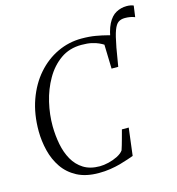

<svg xmlns="http://www.w3.org/2000/svg" viewBox="-124 -969 1002 1084"><g transform="rotate(-15 377.0 -427.0)"><path d="M584 -610 575 -683.5Q584 -753 603.8 -791.8Q623.5 -830.5 652.2 -846.2Q681 -862 714.5 -862Q726.5 -862 737 -860Q747.5 -858 754.5 -854.5L745.5 -789Q734 -794 719 -796.8Q704 -799.5 687.5 -799.5Q664.5 -799.5 649.2 -789Q634 -778.5 622.5 -747.8Q611 -717 599.5 -654.5ZM320.5 8Q245.5 8 194 -19.2Q142.5 -46.5 111.5 -92Q80.5 -137.5 66.8 -193.5Q53 -249.5 52.5 -306.5Q52 -407 81.2 -489Q110.5 -571 161.8 -629.5Q213 -688 279.8 -719.5Q346.5 -751 421 -751Q467 -751 504 -744.5Q541 -738 567.8 -730.8Q594.5 -723.5 610.5 -721L580.5 -543H541.5L537.5 -684Q526.5 -691 510.8 -698.2Q495 -705.5 471 -711Q447 -716.5 411.5 -716.5Q341 -716.5 289 -679.8Q237 -643 202.8 -583.2Q168.5 -523.5 152 -453Q135.5 -382.5 136 -314.5Q136.5 -260 146.5 -208.5Q156.5 -157 179.5 -116.2Q202.5 -75.5 240.8 -51.5Q279 -27.5 335.5 -27.5Q358.5 -27.5 387 -34.2Q415.5 -41 440.2 -53.5Q465 -66 476.5 -82.5Q481 -95.5 485.2 -110Q489.5 -124.5 493.5 -139.2Q497.5 -154 501.5 -168.5Q505.5 -183 509 -196.5H549L529 -36Q515 -31 494 -23.8Q473 -16.5 446.5 -9.2Q420 -2 388.2 3Q356.5 8 320.5 8Z"/></g></svg>

Font: Merriweather 96pt Light
Style: Italic
Weight: 300
Italic angle: -7.8°
Version: Version 2.101